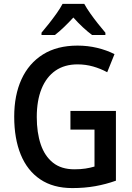

<svg xmlns="http://www.w3.org/2000/svg" viewBox="-20 -959 682 989"><path d="M342.8 -387.7H577.1V-28.3Q525.4 -9.8 470.5 0Q415.5 9.8 352.5 9.8Q253.9 9.8 187.3 -35.2Q120.6 -80.1 86.9 -162.6Q53.2 -245.1 53.2 -357.9Q53.2 -468.8 90.8 -550.8Q128.4 -632.8 201.2 -678.5Q273.9 -724.1 379.4 -724.1Q432.1 -724.1 480.7 -712.4Q529.3 -700.7 569.8 -680.2L532.2 -586.9Q498 -605.5 459.5 -616.5Q420.9 -627.4 379.4 -627.4Q312.5 -627.4 265.6 -595Q218.8 -562.5 194.1 -501.7Q169.4 -440.9 169.4 -356Q169.4 -276.4 189.7 -215.8Q210 -155.3 252.7 -121.1Q295.4 -86.9 363.3 -86.9Q395.5 -86.9 420.4 -90.8Q445.3 -94.7 466.8 -101.1V-291.5H342.8ZM414.1 -939Q426.3 -916.5 445.1 -889.9Q463.9 -863.3 484.6 -837.2Q505.4 -811 522.9 -790.5V-778.8H454.1Q431.2 -795.9 406.5 -818.8Q381.8 -841.8 357.9 -868.7Q333.5 -842.3 308.8 -818.6Q284.2 -794.9 262.7 -778.8H193.8V-790.5Q211.4 -811 232.2 -837.4Q252.9 -863.8 272 -890.6Q291 -917.5 302.2 -939Z"/></svg>

Font: Open Sans SemiCondensed SemiBold
Style: Regular
Weight: 600
Width: 4
Designer: Monotype Design Team
Foundry: Monotype Imaging Inc.
Version: Version 3.000